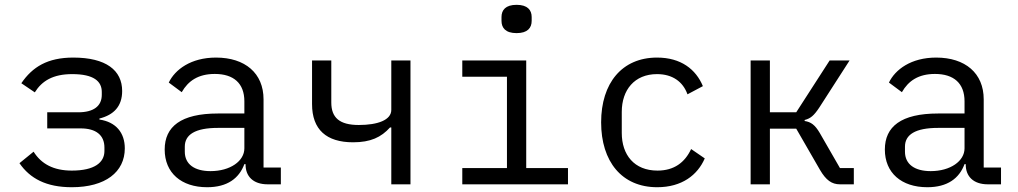

<svg xmlns="http://www.w3.org/2000/svg" viewBox="-20 -768 4241 800"><path d="M279.1 12.1C419 12.1 500 -51.1 500 -149.9C500 -214.8 463.1 -259.9 394.2 -269.9V-274.1C453.8 -289.1 489 -324.9 489 -388.8C489 -475.1 421.9 -528.1 285.2 -528.1C177.9 -528.1 115.1 -489 68.9 -421.2L125 -383.2C154.8 -431.1 201 -459.2 280.9 -459.2C371.1 -459.2 404.1 -429 404.1 -384.9V-372.9C404.1 -326 370 -300.1 306.1 -300.1H176.8V-233H316.1C380 -233 415.1 -204.9 415.1 -153.1V-138.8C415.1 -90.9 373.9 -57.2 279.1 -57.2C203.1 -57.2 152 -84.9 120 -136L61.1 -88.1C105.1 -24.1 172.9 12.1 279.1 12.1Z M1095.2 0H1150.2V-70H1078.1V-354C1078.1 -463.1 1001.1 -528.1 880 -528.1C775.2 -528.1 709.2 -478 683.2 -424L737.2 -383.9C764.2 -431.1 806.1 -459.9 875 -459.9C953.1 -459.9 998.2 -421.2 998.2 -345.9V-295.1H888.1C733.3 -295.1 666.2 -240.1 666.2 -144.9C666.2 -47.9 735.1 12.1 843 12.1C927.2 12.1 976.2 -24.9 998.2 -84.2H1003.2V-82C1003.2 -34.1 1034.1 0 1095.2 0ZM750 -136V-157C750 -207 793 -235.1 888.1 -235.1H998.2V-149.9C998.2 -96.9 939.3 -55 857.2 -55C791.2 -55 750 -83.1 750 -136Z M1610.4 0H1690.3V-516H1610.4V-310C1610.4 -268.1 1554.3 -247.2 1475.1 -247.2C1394.2 -247.2 1360.4 -278.1 1360.4 -340.9V-516H1280.2V-334.2C1280.2 -228 1340.2 -175.1 1451.3 -175.1C1524.1 -175.1 1568.2 -196 1605.1 -236.9H1610.4Z M2132.5 -630C2178.3 -630 2195.3 -652 2195.3 -681.1V-697.1C2195.3 -725.9 2178.3 -747.9 2132.5 -747.9C2086.3 -747.9 2069.6 -725.9 2069.6 -697.1V-681.1C2069.6 -652 2086.3 -630 2132.5 -630ZM1906.2 0H2346.6V-67.8H2172.6V-516H1906.2V-448.2H2092.3V-67.8H1906.2Z M2718.4 12.1C2821.7 12.1 2886.7 -39.1 2916.5 -108L2859.7 -147C2833.5 -90.9 2788.7 -57.2 2719.5 -57.2C2622.5 -57.2 2570.7 -122.9 2570.7 -214.1V-301.8C2570.7 -393.1 2623.6 -459.2 2717.7 -459.2C2781.6 -459.2 2825.6 -427.9 2844.5 -375L2908.7 -409.1C2879.6 -479 2817.5 -528.1 2717.7 -528.1C2571.7 -528.1 2484.7 -421.9 2484.7 -258.2C2484.7 -95.2 2570.7 12.1 2718.4 12.1Z M3107.6 0H3187.9V-231.9H3297.6L3396.7 -60C3421.9 -17 3445.7 0 3479.8 0H3537.6V-67.8H3479.8L3395.6 -214.1C3375.7 -247.9 3358.7 -259.9 3332.7 -263.8V-268.1C3356.5 -274.1 3370.7 -285.2 3393.8 -320L3519.9 -516H3436.8L3297.6 -300.1H3187.9V-516H3107.6Z M4095.9 0H4150.9V-70H4078.8V-354C4078.8 -463.1 4001.8 -528.1 3880.7 -528.1C3775.9 -528.1 3709.9 -478 3683.9 -424L3737.9 -383.9C3764.9 -431.1 3806.8 -459.9 3875.7 -459.9C3953.8 -459.9 3998.9 -421.2 3998.9 -345.9V-295.1H3888.8C3734 -295.1 3666.9 -240.1 3666.9 -144.9C3666.9 -47.9 3735.8 12.1 3843.8 12.1C3927.9 12.1 3976.9 -24.9 3998.9 -84.2H4003.9V-82C4003.9 -34.1 4034.8 0 4095.9 0ZM3750.7 -136V-157C3750.7 -207 3793.7 -235.1 3888.8 -235.1H3998.9V-149.9C3998.9 -96.9 3940 -55 3858 -55C3791.9 -55 3750.7 -83.1 3750.7 -136Z"/></svg>

Font: Margiela Mono
Style: Regular
Weight: 400
Designer: Mike Abbink, Paul van der Laan, Pieter van Rosmalen
Foundry: Bold Monday
Version: Version 2.003 2021